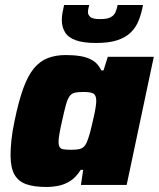

<svg xmlns="http://www.w3.org/2000/svg" viewBox="-20 -736 632 764"><path d="M164 8Q116 8 84.5 -3Q53 -14 37.5 -41.5Q22 -69 22 -119Q22 -145 25.5 -179Q29 -213 38 -255Q54 -333 72.5 -384Q91 -435 115 -464Q139 -493 170.5 -505Q202 -517 242 -517Q274 -517 301 -512.5Q328 -508 349 -495.5Q370 -483 383 -456H392L409 -510H592L484 0H302L311 -60H301Q283 -31 260.5 -16.5Q238 -2 213.5 3Q189 8 164 8ZM265 -140Q283 -140 294.5 -142.5Q306 -145 313.5 -152Q321 -159 326 -172Q330 -181 335 -197.5Q340 -214 344.5 -233.5Q349 -253 353.5 -272.5Q358 -292 360.5 -308.5Q363 -325 363 -335Q363 -356 352.5 -363Q342 -370 313 -370Q292 -370 279 -367.5Q266 -365 257.5 -354Q249 -343 242.5 -319.5Q236 -296 227 -255Q220 -224 216.5 -204Q213 -184 213 -171Q213 -157 218 -150Q223 -143 235 -141.5Q247 -140 265 -140ZM362 -565Q311 -565 281 -576Q251 -587 238.5 -608Q226 -629 226 -656Q226 -670 228.5 -684.5Q231 -699 235 -716H335Q333 -708 331.5 -701Q330 -694 330 -688Q330 -676 340 -668Q350 -660 378 -660Q407 -660 420.5 -667.5Q434 -675 439.5 -687.5Q445 -700 448 -716H549Q543 -683 532 -655Q521 -627 500.5 -607Q480 -587 447 -576Q414 -565 362 -565Z"/></svg>

Font: Saira Thin ExtraBold
Style: Italic
Weight: 800
Italic angle: -12°
Version: Version 1.101